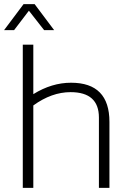

<svg xmlns="http://www.w3.org/2000/svg" viewBox="-33 -916 632 936"><path d="M78.1 0V-698.2H129.4V-457Q219.2 -512.7 313.5 -512.7Q500.5 -512.7 500.5 -321.8V0H449.2V-342.8Q449.2 -466.8 311 -466.8Q218.8 -466.8 129.4 -401.9V0ZM82 -896H135.7L231 -769H182.1L107.9 -863.8L35.6 -769H-13.2Z"/></svg>

Font: Voltera Light
Style: Light
Weight: 300
Designer: Bernd Montag
Version: Version 1.301